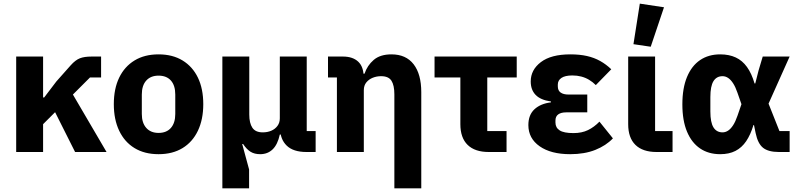

<svg xmlns="http://www.w3.org/2000/svg" viewBox="-20 -836 4397 1056"><path d="M393 0 283 -219 217 -153V0H69V-525H217V-300H223L290 -388L369 -477Q395 -506 419.5 -515.5Q444 -525 484 -525H536V-410H475L381 -316L566 0Z M852 12Q775 12 720 -21.5Q665 -55 635.5 -117Q606 -179 606 -263Q606 -348 635.5 -409Q665 -470 720 -503.5Q775 -537 852 -537Q929 -537 984 -503.5Q1039 -470 1068.5 -409Q1098 -348 1098 -263Q1098 -179 1068.5 -117Q1039 -55 984 -21.5Q929 12 852 12ZM852 -105Q896 -105 920 -132.5Q944 -160 944 -209V-316Q944 -366 920 -393Q896 -420 852 -420Q809 -420 784.5 -393Q760 -366 760 -316V-209Q760 -160 784.5 -132.5Q809 -105 852 -105Z M1350 200H1203V-525H1351V-206Q1351 -159 1368 -133.5Q1385 -108 1425 -108Q1451 -108 1472 -117Q1493 -126 1506 -143.5Q1519 -161 1519 -185V-525H1667V-115H1716V0H1666Q1593 0 1557 -35Q1521 -70 1521 -128V-132L1569 -96H1519Q1507 -41 1479.5 -14.5Q1452 12 1411 12Q1380 12 1358.5 -1Q1337 -14 1317 -44H1312L1350 96Z M1981 0H1833V-410H1784V-525H1866Q1920 -525 1950 -497Q1980 -469 1980 -413V-406L1943 -431H1985Q2000 -476 2035.5 -506.5Q2071 -537 2133 -537Q2213 -537 2255 -482.5Q2297 -428 2297 -329V200H2149V-317Q2149 -367 2133 -392Q2117 -417 2076 -417Q2052 -417 2030.5 -408.5Q2009 -400 1995 -383Q1981 -366 1981 -340Z M2766 0H2668Q2592 0 2552 -39Q2512 -78 2512 -153V-410H2370V-525H2822V-410H2660V-115H2766Z M3277 -167 3351 -75Q3313 -35 3254 -11.5Q3195 12 3116 12Q3010 12 2948 -31.5Q2886 -75 2886 -148Q2886 -204 2919.5 -235Q2953 -266 3010 -273V-278Q2953 -286 2926 -314Q2899 -342 2899 -388Q2899 -452 2955 -494.5Q3011 -537 3117 -537Q3168 -537 3208 -528Q3248 -519 3281 -500.5Q3314 -482 3342 -455L3257 -368Q3240 -385 3220 -397Q3200 -409 3177 -415Q3154 -421 3128 -421Q3088 -421 3068 -407.5Q3048 -394 3048 -371V-361Q3048 -338 3063.5 -327Q3079 -316 3107 -316H3210V-218H3094Q3066 -218 3050.5 -207Q3035 -196 3035 -173V-162Q3035 -134 3058 -119Q3081 -104 3134 -104Q3180 -104 3214 -120.5Q3248 -137 3277 -167Z M3679 -115V0H3591Q3515 0 3475 -39Q3435 -78 3435 -153V-525H3583V-115ZM3632 -796 3559 -579 3464 -593 3499 -816Z M4323 -115V0H4264Q4206 0 4177 -23Q4148 -46 4136 -104L4127 -148H4124Q4108 -95 4084 -59.5Q4060 -24 4025 -6Q3990 12 3941 12Q3877 12 3830.5 -19.5Q3784 -51 3758.5 -112Q3733 -173 3733 -262Q3733 -351 3758.5 -412.5Q3784 -474 3830.5 -505.5Q3877 -537 3941 -537Q3990 -537 4026.5 -520Q4063 -503 4088.5 -467.5Q4114 -432 4130 -377H4134L4152 -448L4175 -525H4323L4207 -266L4267 -115ZM3954 -108Q3970 -108 3984.5 -117.5Q3999 -127 4012 -147Q4025 -167 4036 -199L4058 -263L4036 -326Q4025 -358 4012 -378Q3999 -398 3984.5 -407.5Q3970 -417 3954 -417Q3921 -417 3904 -389.5Q3887 -362 3887 -302V-223Q3887 -163 3904 -135.5Q3921 -108 3954 -108Z"/></svg>

Font: IBM Plex Sans
Style: Bold
Weight: 700
Designer: Mike Abbink, Paul van der Laan, Pieter van Rosmalen
Foundry: Bold Monday
Version: Version 3.201